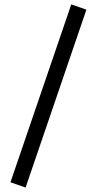

<svg xmlns="http://www.w3.org/2000/svg" viewBox="-20 -741 450 868"><path d="M302.2 -721.2 370.6 -697.3 95.7 106.9 27.3 83Z"/></svg>

Font: Vazirmatn FD
Style: Regular
Weight: 400
Designer: Saber Rastikerdar
Foundry: Saber Rastikerdar
Version: Version 33.001